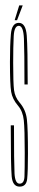

<svg xmlns="http://www.w3.org/2000/svg" viewBox="-20 -691 144 714"><path d="M53 3Q27 3 23.5 -34.5Q20 -72 20 -225H32Q32 -84 34 -46Q36 -8 53 -8Q70 -8 71 -34.5Q72 -61 72 -123Q72 -210 68.5 -243.5Q65 -277 47 -298Q26 -322.5 21.5 -349.5Q17 -376.5 17 -461Q17 -522 20.5 -564Q24 -606 50 -606Q76 -606 79.5 -558.5Q83 -511 83 -377H71Q71 -499 69 -547Q67 -595 50 -595Q33 -595 31 -556.5Q29 -518 29 -458Q29 -382 32.2 -356Q35.5 -330 53 -309.5Q76 -283 80 -247.2Q84 -211.5 84 -120Q84 -54 81 -25.5Q78 3 53 3ZM34.5 -616 51.5 -671H64.5L43.5 -616Z"/></svg>

Font: Anybody UltraCondensed Thin
Style: Regular
Weight: 100
Width: 1
Designer: Tyler Finck
Foundry: Etcetera Type Company
Version: Version 1.110